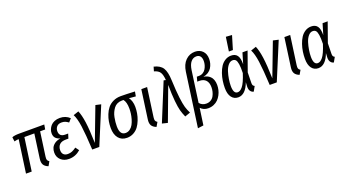

<svg xmlns="http://www.w3.org/2000/svg" viewBox="-63 -1554 4600 2527"><g transform="rotate(-20 2237.5 -290.0)"><path d="M413.1 -460 366.2 -123Q361.8 -91.3 367.7 -75.9Q373.5 -60.5 393.1 -48.8L359.9 9.8Q313 -8.3 295.7 -38.8Q278.3 -69.3 285.2 -122.1L332 -460H192.9L127.9 0H47.9L112.8 -460Q87.4 -460 50.8 -450.2L43 -511.2Q76.7 -525.9 144 -525.9H495.1L483.9 -460Z M648.9 12.2Q579.6 12.2 535.6 -27.8Q491.7 -67.9 491.7 -131.8Q491.7 -168 504.9 -198Q518.1 -228 550.5 -251Q583 -273.9 631.8 -280.8Q588.4 -293 567.1 -317.4Q545.9 -341.8 545.9 -382.8Q545.9 -410.2 556.2 -436.8Q566.4 -463.4 586.4 -486.3Q606.4 -509.3 639.9 -523.2Q673.3 -537.1 714.8 -537.1Q796.4 -537.1 852.1 -483.9L812 -438Q788.6 -455.6 767.3 -464.4Q746.1 -473.1 716.8 -473.1Q672.4 -473.1 649.2 -447Q626 -420.9 626 -382.8Q626 -345.2 646.7 -325.7Q667.5 -306.2 708 -306.2H750L730 -242.2H695.8Q633.3 -242.2 604.5 -212.9Q575.7 -183.6 575.7 -133.8Q575.7 -96.2 596.4 -75.2Q617.2 -54.2 655.8 -54.2Q688.5 -54.2 715.1 -65.2Q741.7 -76.2 774.9 -100.1L811 -50.8Q740.2 12.2 648.9 12.2Z M975.6 -534.2Q1002.4 -472.7 1017.6 -365.7Q1032.7 -258.8 1037.6 -69.8L1214.8 -536.1L1290.5 -519L1074.7 0H975.6Q964.4 -218.3 948.2 -334.2Q932.1 -450.2 900.9 -508.8Z M1460.9 12.2Q1384.8 12.2 1342.8 -40.3Q1300.8 -92.8 1300.8 -183.1Q1300.8 -228 1308.1 -272.7Q1315.4 -317.4 1334.5 -365.2Q1353.5 -413.1 1382.6 -449.2Q1411.6 -485.4 1459.5 -508.8Q1507.3 -532.2 1567.9 -532.2Q1639.6 -532.2 1765.6 -525.9L1753.9 -460.9L1660.6 -469.2Q1678.7 -447.8 1689.7 -411.6Q1700.7 -375.5 1700.7 -334Q1700.7 -290.5 1693.1 -245.4Q1685.5 -200.2 1667.2 -153.3Q1648.9 -106.4 1622.6 -70.3Q1596.2 -34.2 1554.2 -11Q1512.2 12.2 1460.9 12.2ZM1463.9 -54.2Q1498.5 -54.2 1526.4 -74.7Q1554.2 -95.2 1571 -126.2Q1587.9 -157.2 1599.4 -196.8Q1610.8 -236.3 1615.2 -271.7Q1619.6 -307.1 1619.6 -338.9Q1619.6 -430.7 1585 -472.2H1560.5Q1524.9 -472.2 1496.1 -458Q1467.3 -443.8 1448.7 -418.9Q1430.2 -394 1416.7 -364.7Q1403.3 -335.4 1396.5 -300.5Q1389.6 -265.6 1386.7 -235.6Q1383.8 -205.6 1383.8 -175.8Q1383.8 -54.2 1463.9 -54.2Z M1935.5 -525.9 1879.4 -123Q1875 -90.8 1880.9 -75.4Q1886.7 -60.1 1906.7 -48.8L1872.6 9.8Q1825.7 -8.3 1808.3 -39.1Q1791 -69.8 1798.3 -122.1L1854.5 -525.9Z M2107.9 -749Q2195.8 -728.5 2230.7 -673.3Q2265.6 -618.2 2270 -497.1Q2276.4 -345.2 2287.8 -251.5Q2299.3 -157.7 2313 -111.3Q2326.7 -64.9 2351.1 -17.1L2274.9 9.8Q2251.5 -43 2238.5 -90.1Q2225.6 -137.2 2216.3 -228.8Q2207 -320.3 2206.1 -457L2031.2 11.2L1954.1 -7.8L2169.9 -534.2L2199.2 -527.8Q2193.8 -602.5 2171.6 -637.7Q2149.4 -672.9 2090.3 -689Z M2378.9 212.9 2483.9 -540Q2497.6 -639.6 2552.5 -693.8Q2607.4 -748 2685.1 -748Q2750 -747.1 2790 -706.5Q2830.1 -666 2830.1 -595.2Q2830.1 -562.5 2821.5 -531.5Q2813 -500.5 2795.7 -472.9Q2778.3 -445.3 2748 -425.5Q2717.8 -405.8 2678.2 -398.9Q2704.1 -396.5 2726.8 -386.5Q2749.5 -376.5 2769.3 -357.9Q2789.1 -339.4 2800.5 -308.1Q2812 -276.9 2812 -236.8Q2812 -202.1 2804 -167.5Q2795.9 -132.8 2778.6 -100.3Q2761.2 -67.9 2736.6 -43Q2711.9 -18.1 2676 -2.9Q2640.1 12.2 2598.1 12.2Q2533.7 12.2 2492.2 -32.2L2459 202.1ZM2595.2 -54.2Q2631.3 -54.2 2658.7 -70.8Q2686 -87.4 2701.2 -115Q2716.3 -142.6 2723.6 -173.1Q2731 -203.6 2731 -235.8Q2731 -299.3 2699.5 -333.3Q2668 -367.2 2606.9 -367.2H2580.1L2597.2 -430.2H2627.9Q2659.2 -430.2 2684.1 -445.6Q2709 -460.9 2723.6 -485.4Q2738.3 -509.8 2746.1 -537.4Q2753.9 -564.9 2753.9 -592.8Q2753.9 -638.7 2734.6 -661.4Q2715.3 -684.1 2681.2 -684.1Q2635.7 -684.1 2604.2 -647Q2572.8 -609.9 2562 -535.2L2501 -98.1Q2536.1 -54.2 2595.2 -54.2Z M3135.7 -793 3220.2 -787.1 3163.1 -597.2H3106.9ZM3113.8 -537.1Q3171.9 -537.1 3199.7 -499Q3227.5 -460.9 3226.1 -375L3271 -525.9H3342.8L3246.1 -253.9L3243.2 -105Q3243.2 -84 3249.3 -73.2Q3255.4 -62.5 3271 -55.2L3233.9 11.2Q3206.5 5.9 3189.9 -18.1Q3173.3 -42 3174.8 -81.1L3178.2 -141.1Q3120.6 12.2 3019 12.2Q2960.4 12.2 2926.3 -33.2Q2892.1 -78.6 2892.1 -163.1Q2892.1 -211.9 2899.4 -262Q2906.7 -312 2923.8 -362.1Q2940.9 -412.1 2965.8 -450.4Q2990.7 -488.8 3029.1 -512.9Q3067.4 -537.1 3113.8 -537.1ZM3112.8 -472.2Q3078.1 -472.2 3050.3 -439.5Q3022.5 -406.7 3006.8 -357.2Q2991.2 -307.6 2983.2 -256.8Q2975.1 -206.1 2975.1 -162.1Q2975.1 -53.2 3033.2 -53.2Q3050.8 -53.2 3067.1 -62.5Q3083.5 -71.8 3102.5 -94.2Q3121.6 -116.7 3141.8 -160.6Q3162.1 -204.6 3182.1 -268.1Q3184.6 -348.6 3177.2 -393.8Q3169.9 -439 3154.8 -455.6Q3139.6 -472.2 3112.8 -472.2Z M3461.4 -534.2Q3488.3 -472.7 3503.4 -365.7Q3518.6 -258.8 3523.4 -69.8L3700.7 -536.1L3776.4 -519L3560.5 0H3461.4Q3450.2 -218.3 3434.1 -334.2Q3418 -450.2 3386.7 -508.8Z M3939.5 -525.9 3883.3 -123Q3878.9 -90.8 3884.8 -75.4Q3890.6 -60.1 3910.6 -48.8L3876.5 9.8Q3829.6 -8.3 3812.3 -39.1Q3794.9 -69.8 3802.2 -122.1L3858.4 -525.9Z M4235.8 -537.1Q4293.9 -537.1 4321.8 -499Q4349.6 -460.9 4348.1 -375L4393.1 -525.9H4464.8L4368.2 -253.9L4365.2 -105Q4365.2 -84 4371.3 -73.2Q4377.4 -62.5 4393.1 -55.2L4356 11.2Q4328.6 5.9 4312 -18.1Q4295.4 -42 4296.9 -81.1L4300.3 -141.1Q4242.7 12.2 4141.1 12.2Q4082.5 12.2 4048.3 -33.2Q4014.2 -78.6 4014.2 -163.1Q4014.2 -211.9 4021.5 -262Q4028.8 -312 4045.9 -362.1Q4063 -412.1 4087.9 -450.4Q4112.8 -488.8 4151.1 -512.9Q4189.5 -537.1 4235.8 -537.1ZM4234.9 -472.2Q4200.2 -472.2 4172.4 -439.5Q4144.5 -406.7 4128.9 -357.2Q4113.3 -307.6 4105.2 -256.8Q4097.2 -206.1 4097.2 -162.1Q4097.2 -53.2 4155.3 -53.2Q4172.9 -53.2 4189.2 -62.5Q4205.6 -71.8 4224.6 -94.2Q4243.7 -116.7 4263.9 -160.6Q4284.2 -204.6 4304.2 -268.1Q4306.6 -348.6 4299.3 -393.8Q4292 -439 4276.9 -455.6Q4261.7 -472.2 4234.9 -472.2Z"/></g></svg>

Font: Fira Sans Compressed Book
Style: Italic
Weight: 350
Width: 3
Italic angle: -8°
Designer: Carrois Corporate & Edenspiekermann AG
Foundry: Carrois Corporate GbR & Edenspiekermann AG
Version: Version 4.203;PS 004.203;hotconv 1.0.88;makeotf.lib2.5.64775